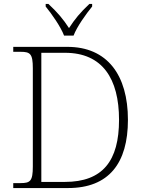

<svg xmlns="http://www.w3.org/2000/svg" viewBox="-20 -951 728 971"><path d="M304 -771H352C369 -816 415 -880 446 -918V-931H432C385 -887 359 -855 329 -809C299 -855 272 -887 225 -931H211V-918C242 -880 287 -816 304 -771ZM47 0H324C531 0 627 -126 627 -345C627 -572 522 -714 321 -714H47V-689H84C133 -689 146 -679 146 -606V-109C146 -35 133 -25 84 -25H47ZM308 -31H189V-684H309C498 -684 582 -553 582 -345C582 -138 500 -31 308 -31Z"/></svg>

Font: Noto Serif Gurmukhi ExtraLight
Style: Regular
Weight: 200
Designer: Vaibhav Singh and the Monotype Design Team
Foundry: Monotype Imaging Inc.
Version: Version 2.004